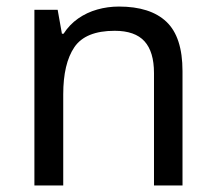

<svg xmlns="http://www.w3.org/2000/svg" viewBox="-20 -566 658 586"><path d="M343 -546Q439 -546 488 -499.5Q537 -453 537 -349V0H450V-343Q450 -408 421 -440Q392 -472 330 -472Q241 -472 207 -422Q173 -372 173 -278V0H85V-536H156L169 -463H174Q192 -491 218.5 -509.5Q245 -528 277 -537Q309 -546 343 -546Z"/></svg>

Font: Noto Sans Canadian Aboriginal
Style: Regular
Weight: 400
Designer: Monotype Design Team, Typotheque's Kevin King
Foundry: Monotype Imaging Inc.
Version: Version 2.002